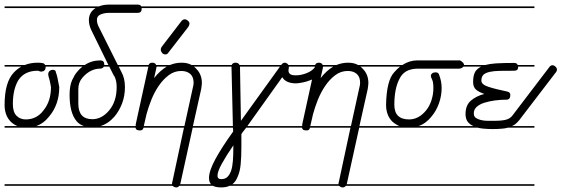

<svg xmlns="http://www.w3.org/2000/svg" viewBox="-20 -570 2445 836"><path d="M262 -280H179Q179 -270 174.5 -264.5Q170 -259 163 -259Q161 -258 160 -258Q157 -258 154 -259Q148 -262 144 -262Q87 -262 60 -221Q36 -181 36 -117Q36 -82 52 -66Q68 -50 92 -50Q116 -50 135.5 -60Q155 -70 169 -89Q202 -129 202 -191L197 -217Q194 -228 192 -235Q190 -242 190 -248Q190 -254 194 -259Q201 -266 209 -266Q223 -266 223 -256Q230 -239 238 -191Q238 -116 195 -64Q170 -32 137 -21H262V-14H102H96H89H0V-21H56Q39 -28 26 -41Q0 -68 0 -113Q0 -212 40 -254Q55 -270 73 -280H0V-287H88Q113 -297 144 -297H145Q157 -297 166 -295H168Q174 -292 177 -287H262ZM262 -535H0V-542H262ZM262 239H0V232H262Z M562 -280H497L508 -258Q524 -230 524 -191Q524 -152 511.5 -119.5Q499 -87 479 -63Q451 -31 417 -21H562V-14H262V-21H346Q326 -27 313 -43Q283 -79 283 -157Q283 -197 294 -221Q305 -245 315 -256Q326 -270 339 -280H262V-287H349Q379 -307 417 -307Q434 -307 434 -289V-287H452L378 -438Q367 -461 367 -482Q367 -514 392 -532L396 -535H262V-542H410Q430 -550 455 -550H580Q597 -550 597 -532Q597 -514 580 -514H455Q434 -514 418 -507Q402 -500 402 -484Q402 -468 410 -453L493 -287H562ZM414 -271Q394 -271 374 -260.5Q354 -250 337.5 -230Q321 -210 321 -182V-119Q321 -51 382 -51Q423 -51 455 -89Q488 -128 488 -191Q488 -221 477 -240Q475 -240 475 -242L456 -280H432Q428 -271 414 -271ZM562 239H262V232H562Z M925 239H761Q760 240 758 242Q754 246 749 246Q739 246 734 241Q732 240 731 239H561V232H729V230Q729 226 730 224L781 -14H605Q603 -8 600 -5Q596 -2 590 -2Q579 -2 574 -6Q571 -9 570 -14H561V-21H570L571 -22V-29L626 -280H561V-287H627Q631 -297 643 -297Q652 -297 657 -292Q659 -289 660 -287H720Q744 -297 771 -297Q792 -297 808 -290Q811 -288 814 -287H925V-280H824Q830 -276 835 -270Q847 -258 853 -242.5Q859 -227 859 -209Q859 -201 856 -182L820 -21H925V-14H819L765 231L764 232H925ZM820 -190Q823 -200 823 -210Q823 -235 808.5 -248Q794 -261 769 -261Q739 -261 714.5 -242.5Q690 -224 671 -196Q652 -168 639 -135.5Q626 -103 618 -73L606 -21H783ZM714 -342Q709 -333 700 -333Q691 -333 685.5 -340Q680 -347 680 -354Q680 -360 684 -366L770 -478Q773 -482 777 -484Q781 -486 784 -486Q791 -486 798 -480Q805 -474 805 -467Q805 -461 800 -453ZM925 -535H561V-542H925ZM661 -277Q661 -276 661 -275L651 -230Q677 -263 706 -280H662Q662 -279 661 -277Z M1286 -280H1238V-279Q1238 -275 1237 -270.5Q1236 -266 1236 -263Q1236 -254 1242.5 -248Q1249 -242 1268 -242Q1291 -242 1315 -251.5Q1339 -261 1351 -277Q1358 -285 1364 -285Q1370 -285 1376.5 -279Q1383 -273 1383 -267Q1383 -253 1368.5 -241.5Q1354 -230 1334.5 -222Q1315 -214 1296 -210.5Q1277 -207 1269 -207Q1248 -207 1232.5 -213.5Q1217 -220 1209 -234L1057 -21H1286V-14H1052Q1047 -7 1041 0Q1035 7 1031 14V72Q1031 112 1028 144.5Q1025 177 1015 199Q1007 220 992 232H1286V239H980Q965 246 943 246Q914 246 902 235.5Q890 225 890 205Q890 174 918 122.5Q946 71 995 3V-6Q995 -9 994 -14H925V-21H994V-25L988 -279V-280H925V-287H989Q990 -290 992 -292Q997 -297 1006 -297Q1018 -297 1023 -287H1204L1206 -289Q1212 -297 1220 -297Q1226 -297 1232 -292Q1234 -290 1236 -287H1286ZM1029 -44 1199 -280H1025V-279ZM996 63Q965 108 946 142.5Q927 177 927 195Q927 210 943 210Q960 210 970 200.5Q980 191 986 174Q992 157 994 131Q996 105 996 72ZM1286 -535H925V-542H1286Z M1650 239H1486Q1485 240 1483 242Q1479 246 1474 246Q1464 246 1459 241Q1457 240 1456 239H1286V232H1454V230Q1454 226 1455 224L1506 -14H1330Q1328 -8 1325 -5Q1321 -2 1315 -2Q1304 -2 1299 -6Q1296 -9 1295 -14H1286V-21H1295L1296 -22V-29L1351 -280H1286V-287H1352Q1356 -297 1368 -297Q1377 -297 1382 -292Q1384 -289 1385 -287H1445Q1469 -297 1496 -297Q1517 -297 1533 -290Q1536 -288 1539 -287H1650V-280H1549Q1555 -276 1560 -270Q1572 -258 1578 -242.5Q1584 -227 1584 -209Q1584 -201 1581 -182L1545 -21H1650V-14H1544L1490 231L1489 232H1650ZM1545 -190Q1548 -200 1548 -210Q1548 -235 1533.5 -248Q1519 -261 1494 -261Q1464 -261 1439.5 -242.5Q1415 -224 1396 -196Q1377 -168 1364 -135.5Q1351 -103 1343 -73L1331 -21H1508ZM1650 -535H1286V-542H1650ZM1386 -277Q1386 -276 1386 -275L1376 -230Q1402 -263 1431 -280H1387Q1387 -279 1386 -277Z M1985 -14H1767H1761H1650V-21H1719Q1703 -28 1689 -40Q1661 -67 1661 -114Q1663 -220 1697 -256Q1709 -270 1722 -280H1650V-287H1732Q1763 -307 1796 -307H1983Q2001 -297 2001 -286Q1995 -271 1977 -271H1796Q1741 -270 1720 -228Q1697 -185 1697 -114Q1697 -50 1761 -50Q1803 -50 1835 -89Q1850 -107 1858.5 -133Q1867 -159 1867 -186Q1867 -213 1861.5 -223.5Q1856 -234 1856 -240Q1856 -246 1861.5 -250.5Q1867 -255 1876 -255Q1888 -255 1891 -247Q1903 -217 1903 -187Q1903 -153 1891.5 -120.5Q1880 -88 1860 -64Q1835 -32 1802 -21H1985ZM1985 -535H1650V-542H1985ZM1985 239H1650V232H1985Z M2307 -280H2236V-279Q2236 -269 2231.5 -265.5Q2227 -262 2219 -262Q2183 -262 2156.5 -261.5Q2130 -261 2112 -257Q2094 -253 2085 -244.5Q2076 -236 2076 -219Q2076 -202 2106.5 -192Q2137 -182 2190 -171Q2202 -168 2202 -156Q2202 -136 2185 -136Q2159 -136 2134 -132.5Q2109 -129 2088.5 -122.5Q2068 -116 2055.5 -104.5Q2043 -93 2043 -77Q2043 -63 2051.5 -57Q2060 -51 2073.5 -47.5Q2087 -44 2103 -44H2134Q2166 -44 2184 -49Q2202 -54 2212 -68L2372 -278Q2378 -286 2385 -286Q2392 -286 2398.5 -280Q2405 -274 2405 -267Q2405 -260 2401 -256L2241 -47Q2232 -36 2222 -28Q2216 -24 2209 -21H2307V-14H2191Q2181 -11 2168 -10Q2150 -8 2125 -8Q2105 -8 2084 -10Q2072 -11 2060 -14H1985V-21H2042Q2027 -27 2018 -38Q2007 -51 2007 -73Q2007 -112 2030.5 -132Q2054 -152 2089 -161Q2065 -169 2052.5 -180Q2040 -191 2040 -213Q2040 -243 2050 -259Q2059 -272 2075 -280H1985V-287H2093Q2112 -292 2139 -294Q2173 -296 2219 -296Q2231 -296 2234 -287H2307ZM2307 -535H1985V-542H2307ZM2307 239H1985V232H2307Z"/></svg>

Font: Gruenewald VA 1. Klasse
Style: Regular
Weight: 400
Designer: Peter Wiegel
Foundry: Peter Wiegel, nach dem Schriftentwurf von Dr. H. Gr¸newald
Version: Version 0.007